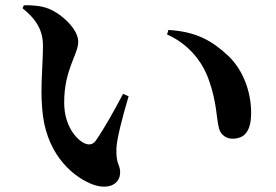

<svg xmlns="http://www.w3.org/2000/svg" viewBox="-20 -716 1040 724"><path d="M139 -308C150 -147 242 -57 323 -23C386 3 433 -20 433 -66C433 -97 417 -95 419 -156C420 -191 442 -276 465 -353L444 -362C409 -296 373 -231 340 -184C329 -170 315 -169 300 -175C268 -189 222 -242 222 -329C222 -455 275 -510 275 -559C275 -605 215 -662 164 -683C135 -695 96 -697 70 -696L65 -685C118 -642 142 -601 142 -543C142 -475 132 -387 139 -308ZM768 -413C798 -329 795 -274 806 -231C814 -204 836 -193 857 -193C906 -193 927 -227 927 -290C927 -367 899 -451 839 -507C780 -562 720 -597 615 -603L610 -586C689 -551 743 -486 768 -413Z"/></svg>

Font: Noto Serif CJK JP
Style: Bold
Weight: 700
Designer: Ryoko NISHIZUKA 西塚涼子 (kana & ideographs); Frank Grießhammer (Latin, Greek & Cyrillic); Wenlong ZHANG 张文龙 (bopomofo); San
Foundry: Adobe Systems Incorporated
Version: Version 1.000;PS 1;hotconv 16.6.53;makeotf.lib2.5.65590